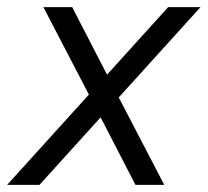

<svg xmlns="http://www.w3.org/2000/svg" viewBox="-39 -520 584 540"><path d="M342 0H423L295 -246L525 -500H434L262 -310L164 -500H83L211 -254L-19 0H72L244 -190Z"/></svg>

Font: Uncut Sans
Style: Italic
Weight: 400
Italic angle: -11°
Designer: Kasper Nordkvist
Foundry: UNCUT.wtf
Version: Version 1.304;Glyphs 3.2 (3246)